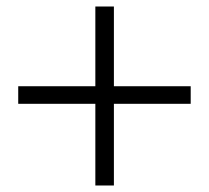

<svg xmlns="http://www.w3.org/2000/svg" viewBox="-20 -657 642 590"><path d="M566 -338H330V-87H273V-338H36V-392H273V-637H330V-392H566Z"/></svg>

Font: Source Han Serif SC
Style: Bold
Weight: 700
Designer: Ryoko NISHIZUKA  (kana & ideographs); Frank Grießhammer (Latin, Greek & Cyrillic); Wenlong ZHANG  (bopomofo); Sandoll Co
Foundry: Adobe Systems Incorporated
Version: Version 1.001 October 20, 2017